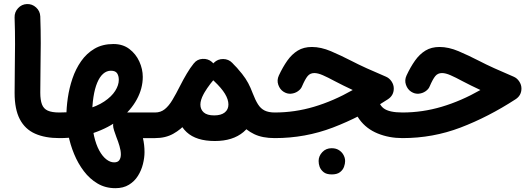

<svg xmlns="http://www.w3.org/2000/svg" viewBox="-20 -655 2688 970"><path d="M53.8 -185.5Q53.8 -102.9 80.1 -52.7Q106.4 -2.4 156.9 20.1Q207.4 42.7 279.8 42.7H280.3Q307.3 42.7 325.9 23.6Q344.6 4.5 344.6 -22Q344.6 -49 325.9 -67.8Q307.3 -86.7 280.3 -86.7H279.8Q242.2 -86.7 221.3 -96.1Q200.4 -105.5 192 -127.6Q183.5 -149.8 183.5 -187.4Q183.5 -252.3 184.6 -313.2Q185.7 -374.1 185.9 -437.4Q186 -500.7 183.5 -572Q182.4 -599 162.4 -617.3Q142.5 -635.6 115.8 -634.5Q89.4 -633.4 71.2 -613.6Q53 -593.9 53.7 -566.9Q56.3 -494.6 56 -431.6Q55.8 -368.7 54.8 -309Q53.8 -249.3 53.8 -185.5Z M215.6 -22Q215.6 4.5 234.7 23.6Q253.8 42.7 280.3 42.7Q375.2 42.7 452.5 16.7Q529.8 -9.4 585.6 -53.5Q641.4 -97.7 671.3 -153Q701.3 -208.3 701.3 -266.6Q701.3 -305.8 684 -344Q666.7 -382.2 633.7 -407.4Q600.6 -432.6 553.1 -432.6Q497.9 -432.6 457.8 -409.1Q417.6 -385.6 390 -346.1Q362.4 -306.6 346.1 -258.5Q329.8 -210.4 322.6 -160.4Q315.4 -110.4 315.4 -66.4Q315.4 -23.2 325.1 26Q334.7 75.2 354.4 123Q374.1 170.9 403.7 209.8Q433.2 248.8 472.9 272.2Q512.6 295.7 562.9 295.7Q603.4 295.7 631.5 278.3Q659.7 261 676.9 233.4Q694.2 205.8 702.1 174Q710.1 142.2 710.1 113.3Q710.1 95.1 708.1 77.4Q706.1 59.7 702.1 42.7H763.7Q790.6 42.7 809.3 23.6Q828 4.5 828 -22Q828 -49 809.3 -67.8Q790.6 -86.7 763.7 -86.7H616.1Q589.4 -86.7 570.3 -67.6Q551.3 -48.6 551.3 -22.1Q551.3 -11.2 556.5 4.6Q561.6 20.5 568 37.6Q576.9 59.6 583.7 82.8Q590.6 106 590.6 124.6Q590.6 142.7 582.9 154Q575.2 165.3 556.6 165.3Q536.7 165.3 517 149.9Q497.3 134.5 481.1 104.9Q465 75.3 455.2 32.2Q445.4 -10.9 445.4 -66.4Q445.4 -121.6 452.1 -164.6Q458.7 -207.5 471.2 -237.2Q483.6 -267 501.2 -282.3Q518.8 -297.7 540.3 -297.7Q562.9 -297.7 571.5 -284.9Q580.2 -272.1 580.2 -251.6Q580.2 -224.7 562 -195.9Q543.8 -167.1 506.8 -142.3Q469.8 -117.4 413.5 -102.1Q357.1 -86.7 280.3 -86.7Q253.8 -86.7 234.7 -67.8Q215.6 -49 215.6 -22Z M699 -22Q699 4.5 718.1 23.6Q737.2 42.7 763.7 42.7Q816.4 42.7 855.5 20.7Q894.7 -1.3 922.6 -34.6Q950.6 -67.9 969.5 -103.1Q988.5 -138.3 1000.9 -164.8Q1010.3 -185.4 1026.9 -209.5Q1043.5 -233.5 1058.5 -250.9Q1075.9 -270.9 1073.2 -298.2Q1070.6 -325.4 1050.2 -342.4Q1029.8 -359.5 1002.7 -357Q975.7 -354.5 958.6 -334.1Q940.9 -312.3 923.5 -282.8Q906 -253.4 889.6 -220.9Q869.4 -180.7 851.3 -150.5Q833.3 -120.2 812.6 -103.5Q791.9 -86.7 763.7 -86.7Q737.2 -86.7 718.1 -67.8Q699 -49 699 -22ZM874.6 -106.7Q874.6 -32.3 922.9 12.5Q971.2 57.4 1065.4 57.4Q1156.1 57.4 1210 12Q1263.9 -33.3 1263.9 -109.4Q1263.9 -170.2 1235.5 -228Q1207 -285.8 1151.4 -339Q1132.1 -357.2 1105 -356.6Q1077.9 -356 1059.7 -336.7Q1041.5 -317.4 1042.1 -290.3Q1042.7 -263.2 1062 -245Q1099 -210.1 1116.5 -181.2Q1134 -152.3 1134 -127Q1134 -101.8 1115.5 -86.9Q1096.9 -72 1062.1 -72Q1026.4 -72 1009.4 -87Q992.4 -102.1 992.4 -126.8Q992.4 -149 1008.2 -179.1Q1023.9 -209.1 1057.7 -250.1Q1074.5 -270.9 1072.8 -297.6Q1071 -324.3 1051 -341.7Q1031 -359.1 1003.4 -357.5Q975.7 -356 959.4 -334.8Q912.4 -274 893.5 -218.5Q874.6 -163 874.6 -106.7ZM1060.2 -246.6Q1089.1 -221.6 1108.8 -193.5Q1128.4 -165.5 1140.4 -140.7Q1152.5 -115.8 1158.4 -99.6Q1172.2 -62.3 1197.4 -29.8Q1222.7 2.6 1264.1 22.6Q1305.5 42.7 1368.2 42.7H1368.7Q1395.6 42.7 1414.3 23.6Q1433 4.5 1433 -22Q1433 -49 1414.3 -67.8Q1395.6 -86.7 1368.7 -86.7H1368.2Q1337 -86.7 1317 -96.6Q1297 -106.4 1283.4 -128Q1269.8 -149.5 1256.7 -183.8Q1246.2 -212.2 1233.9 -235.1Q1221.7 -258.1 1202.8 -282Q1183.8 -306 1153.3 -337.4Q1135.1 -356.3 1107.8 -356.8Q1080.6 -357.2 1061.3 -338.6Q1048.5 -326.5 1043.5 -309.1Q1038.6 -291.6 1042.6 -274.8Q1046.6 -258.1 1060.2 -246.6Z M1555.5 -417.7Q1514.4 -417.7 1484.5 -399.5Q1454.6 -381.2 1431.6 -348.8Q1408.7 -316.3 1388.9 -273.8Q1377.8 -249.9 1385.9 -226.7Q1393.9 -203.6 1411.9 -191.9Q1430.4 -179.9 1450.1 -181.6Q1469.7 -183.3 1485 -194Q1500.2 -204.6 1505.6 -218.3Q1521.6 -255.4 1534.2 -270.6Q1546.8 -285.9 1568 -285.9Q1586.3 -285.9 1611.5 -274.8Q1636.6 -263.8 1670.2 -245.6Q1691.5 -234.3 1714.4 -223.1Q1737.2 -211.9 1762 -200.3Q1663.9 -144.5 1566.4 -115.6Q1468.9 -86.7 1368.7 -86.7Q1341.8 -86.7 1322.6 -67.3Q1303.5 -47.9 1303.5 -22Q1303.5 3.8 1322.6 23.3Q1341.8 42.7 1368.7 42.7Q1522 42.7 1661.8 -10.6Q1801.6 -64 1939.1 -153.1Q1969.4 -172.5 1969.4 -208Q1969.4 -226.6 1958.3 -243.4Q1947.1 -260.3 1930.1 -267.5Q1876.1 -290.4 1832.6 -310.1Q1789.2 -329.8 1754.9 -347.7Q1702.6 -374.6 1652 -396.2Q1601.3 -417.7 1555.5 -417.7ZM1761.2 -171.5Q1761.2 -98.8 1796.2 -51.3Q1831.2 -3.8 1888.6 19.5Q1946 42.7 2013.2 42.7H2013.7Q2040.6 42.7 2059.3 23.6Q2078 4.5 2078 -22Q2078 -49 2059.3 -67.8Q2040.6 -86.7 2013.7 -86.7H2013.2Q1945.8 -86.7 1918.2 -107.8Q1890.6 -129 1890.6 -171.5Q1890.6 -198.5 1871.8 -217.2Q1852.9 -235.8 1825.9 -235.8Q1799.4 -235.8 1780.3 -217.2Q1761.2 -198.5 1761.2 -171.5ZM1589.7 158.4Q1589.7 173.6 1594.8 187.7Q1600.5 202.9 1614.7 214.5Q1629 226.2 1656.2 226.2Q1682.9 226.2 1697.6 214.8Q1712.3 203.5 1718 187.7Q1723.6 171.9 1723.6 158.7Q1723.6 140.5 1713.1 124Q1705.1 111.2 1690.7 102.5Q1676.3 93.8 1655.5 93.8Q1626.8 93.8 1608.3 113.6Q1589.7 133.4 1589.7 158.4Z M2200.6 -417.7Q2159.4 -417.7 2129.5 -399.5Q2099.6 -381.2 2076.7 -348.8Q2053.7 -316.3 2033.9 -273.8Q2022.8 -249.9 2030.9 -226.7Q2038.9 -203.6 2056.9 -191.9Q2075.4 -179.9 2095.1 -181.6Q2114.7 -183.3 2130 -194Q2145.3 -204.6 2150.6 -218.3Q2166.6 -255.4 2179.2 -270.6Q2191.8 -285.9 2213 -285.9Q2231.3 -285.9 2256.5 -274.8Q2281.6 -263.8 2315.2 -245.6Q2336.5 -234.3 2359.4 -223.1Q2382.2 -211.9 2407 -200.3Q2309 -144.5 2211.4 -115.6Q2113.9 -86.7 2013.7 -86.7Q1986.8 -86.7 1967.7 -67.3Q1948.5 -47.9 1948.5 -22Q1948.5 3.8 1967.7 23.3Q1986.8 42.7 2013.7 42.7Q2167 42.7 2306.8 -10.6Q2446.7 -64 2584.1 -153.1Q2614.4 -172.5 2614.4 -208Q2614.4 -226.6 2603.3 -243.4Q2592.2 -260.3 2575.1 -267.5Q2521.1 -290.4 2477.7 -310.1Q2434.2 -329.8 2399.9 -347.7Q2347.7 -374.6 2297 -396.2Q2246.3 -417.7 2200.6 -417.7Z"/></svg>

Font: Mikhak VF
Style: Regular
Weight: 100
Designer: Amin Abedi
Version: Version 3.001